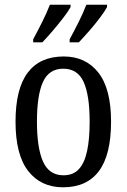

<svg xmlns="http://www.w3.org/2000/svg" viewBox="-20 -786 538 816"><path d="M248 10Q154 10 100 -59Q46 -128 46 -269Q46 -409 98 -477.5Q150 -546 251 -546Q344 -546 398 -477.5Q452 -409 452 -269Q452 -128 400.5 -59Q349 10 248 10ZM250 -41Q291 -41 315 -67Q339 -93 350 -143.5Q361 -194 361 -269Q361 -381 335.5 -437.5Q310 -494 249 -494Q188 -494 162.5 -437.5Q137 -381 137 -269Q137 -157 163 -99Q189 -41 250 -41ZM276 -619Q296 -656 315 -694Q334 -732 347 -766H435V-756Q426 -739 405 -711Q384 -683 359.5 -655Q335 -627 315 -606H276ZM121 -619Q141 -656 160 -694Q179 -732 192 -766H280V-756Q271 -739 249.5 -711Q228 -683 204 -655Q180 -627 160 -606H121Z"/></svg>

Font: Noto Serif Condensed
Style: Regular
Weight: 400
Width: 3
Designer: Monotype Design Team
Foundry: Monotype Imaging Inc.
Version: Version 2.015